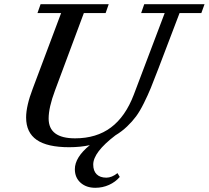

<svg xmlns="http://www.w3.org/2000/svg" viewBox="-20 -683 987 908"><path d="M307.1 13.2Q203.6 13.2 153.6 -21.5Q103.5 -56.2 103.5 -127.4Q103.5 -182.1 135.3 -265.1L269 -621.1H157.2L171.9 -663.1H494.1L479.5 -621.1H376.5L240.2 -255.4Q210 -174.8 210 -122.6Q210 -28.8 335 -28.8Q436 -28.8 504.6 -80.1Q573.2 -131.3 612.8 -235.4L758.8 -621.1H647.5L662.1 -663.1H947.3L932.1 -621.1H829.1L729 -358.4Q706.5 -299.8 693.1 -266.8Q679.7 -233.9 660.4 -195.1Q641.1 -156.2 623.5 -132.6Q606 -108.9 581.3 -85.2Q556.6 -61.5 525.9 -43Q420.9 37.1 420.9 95.2Q420.9 125 437 141.1Q453.1 157.2 482.9 157.2Q508.8 157.2 535.6 135.7L546.4 153.8Q525.9 177.7 495.6 191.4Q465.3 205.1 430.7 205.1Q387.7 205.1 360.8 180.9Q334 156.7 334 117.2Q334 61 404.8 3.4Q360.4 13.2 307.1 13.2Z"/></svg>

Font: Elstob 6pt Medium
Style: Italic
Weight: 500
Italic angle: -20°
Designer: Peter S. Baker
Version: Version 1.015